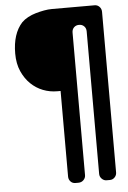

<svg xmlns="http://www.w3.org/2000/svg" viewBox="-61 -834 675 1016"><g transform="rotate(-5 276.5 -326.0)"><path d="M481 138H463Q449 138 438 127Q427 116 427 101V-656Q427 -673 416.5 -683.5Q406 -694 390 -694Q373 -694 362.5 -683.5Q352 -673 352 -656V101Q352 116 341 127Q330 138 314 138H298Q282 138 272 127Q262 116 262 101V-354H244Q205 -354 169 -368Q133 -382 104.5 -409.5Q76 -437 58 -477.5Q40 -518 40 -572Q40 -677 92 -734Q106 -748 125.5 -758.5Q145 -769 167.5 -775.5Q190 -782 212 -786Q234 -790 253 -790H481Q496 -790 506.5 -779Q517 -768 517 -752V101Q517 116 506.5 127Q496 138 481 138Z"/></g></svg>

Font: H.H. Samuel
Style: Regular
Weight: 900
Width: 1
Designer: deFharo
Foundry: deFharo
Version: Version 1.009